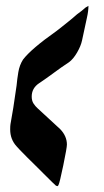

<svg xmlns="http://www.w3.org/2000/svg" viewBox="-20 -698 356 660"><path d="M177 -58 172 -60Q168 -63 129 -102L108 -123Q71 -159 48 -183L37 -195Q15 -219 15 -253Q15 -265 16 -271Q25 -318 37 -404Q39 -426 43 -450Q47 -474 59 -493Q87 -530 175 -592Q187 -601 193.5 -606.5Q200 -612 213.5 -622.5Q227 -633 245 -649Q262 -661 274 -672L284 -678Q284 -660 279 -638L262 -559Q258 -540 245 -517.5Q232 -495 217 -484Q191 -467 165.5 -448Q140 -429 114.5 -412Q89 -395 89 -366Q89 -352 95 -342.5Q101 -333 110 -325L187 -254Q210 -230 210 -201Q210 -190 197.5 -129.5Q185 -69 181 -62Q180 -59 177 -58Z"/></svg>

Font: Bangerz
Style: Regular
Weight: 400
Designer: vernon adams
Foundry: Vernon Adams
Version: Version 2.10;February 7, 2025;FontCreator 13.0.0.2683 64-bit